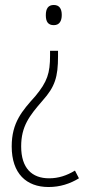

<svg xmlns="http://www.w3.org/2000/svg" viewBox="-20 -554 357 771"><path d="M228 -494C228 -518 219 -534 196 -534C174 -534 164 -520 164 -493C164 -467 173 -453 196 -453C219 -453 228 -470 228 -494ZM213 -328V-350H181V-331C181 -260 170 -226 122 -168C69 -109 27 -62 27 34C27 143 86 197 175 197C221 197 261 184 297 162L281 131C248 151 215 162 177 162C108 162 65 121 65 34C65 -47 98 -89 151 -150C201 -206 213 -245 213 -328Z"/></svg>

Font: Noto Sans Arabic UI Cn XLt
Style: Regular
Weight: 200
Width: 3
Designer: Monotype Design Team, Nadine Chahine and Nizar Qandah
Foundry: Monotype Imaging Inc.
Version: Version 2.010